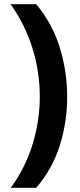

<svg xmlns="http://www.w3.org/2000/svg" viewBox="-20 -734 379 912"><path d="M299 -274Q299 -153 263.5 -41.5Q228 70 152 158H31Q99 66 134 -46.5Q169 -159 169 -275Q169 -394 133.5 -507Q98 -620 30 -714H152Q228 -623 263.5 -509.5Q299 -396 299 -274Z"/></svg>

Font: Noto Sans Bassa Vah
Style: Regular
Weight: 400
Designer: Monotype Design Team
Foundry: Monotype Imaging Inc.
Version: Version 2.002